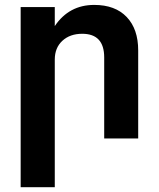

<svg xmlns="http://www.w3.org/2000/svg" viewBox="-20 -569 653 789"><path d="M317.9 -430.2Q267.6 -430.2 236.3 -401.4Q205.1 -372.6 205.1 -324.2V200.2H64.9V-540H205.1V-461.9Q263.7 -548.8 367.2 -548.8Q453.1 -548.8 500.5 -499.3Q547.9 -449.7 547.9 -361.8V0H408.2V-333Q408.2 -430.2 317.9 -430.2Z"/></svg>

Font: Miedinger*
Style: Bold
Weight: 700
Version: Version 001.000